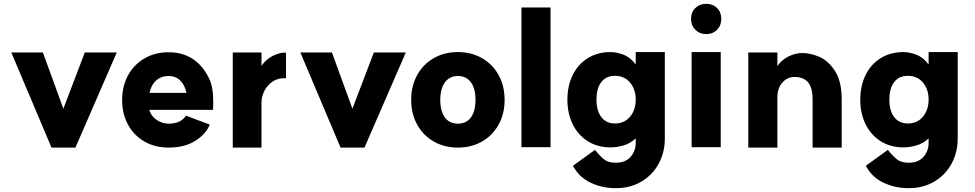

<svg xmlns="http://www.w3.org/2000/svg" viewBox="-20 -751 5092 1003"><path d="M374 20H249L39 -477H204L311 -183L423 -477H590Z M618 -228Q618 -301 649 -357.5Q680 -414 735 -446Q790 -478 860 -478Q1004 -478 1071 -344Q1094 -300 1094 -218L1093 -177H760Q769 -144 798.5 -124.5Q828 -105 861 -105Q897 -105 919.5 -117.5Q942 -130 951 -147L1076 -100Q1056 -51 1000.5 -15.5Q945 20 860 20Q790 20 735 -11.5Q680 -43 649 -99.5Q618 -156 618 -228ZM860 -354Q822 -354 796 -331Q770 -308 761 -266H954Q945 -308 921 -331Q897 -354 860 -354Z M1196 -477H1346V-407Q1370 -442 1407 -460Q1444 -478 1474 -476V-342Q1434 -345 1405 -325.5Q1376 -306 1361 -276Q1346 -246 1346 -217V20H1196Z M1884 20H1759L1549 -477H1714L1821 -183L1933 -477H2100Z M2464 -229Q2464 -288 2440 -321Q2416 -354 2372 -354Q2329 -354 2304.5 -321Q2280 -288 2280 -229Q2280 -170 2304 -137.5Q2328 -105 2372 -105Q2416 -105 2440 -137.5Q2464 -170 2464 -229ZM2616 -229Q2616 -157 2585 -100.5Q2554 -44 2498.5 -12Q2443 20 2372 20Q2301 20 2245.5 -12Q2190 -44 2159 -100.5Q2128 -157 2128 -229Q2128 -302 2159 -358.5Q2190 -415 2245.5 -447Q2301 -479 2372 -479Q2443 -479 2498.5 -447Q2554 -415 2585 -358.5Q2616 -302 2616 -229Z M2856 -712V18H2704V-712Z M3301 -231Q3301 -284 3271.5 -319.5Q3242 -355 3192 -355Q3147 -355 3121.5 -322.5Q3096 -290 3096 -231Q3096 -172 3121.5 -139Q3147 -106 3192 -106Q3242 -106 3271.5 -141.5Q3301 -177 3301 -231ZM3197 232Q3126 232 3065.5 203.5Q3005 175 2973 115L3088 32Q3120 71 3140.5 85Q3161 99 3197 99Q3248 99 3274.5 68Q3301 37 3301 -4V-28Q3272 -1 3236.5 9Q3201 19 3170 19Q3102 19 3051 -13Q3000 -45 2972 -101.5Q2944 -158 2944 -230Q2944 -303 2972 -359.5Q3000 -416 3051 -447.5Q3102 -479 3170 -479Q3201 -479 3237.5 -465Q3274 -451 3301 -414V-479H3453V-26Q3453 43 3422 102Q3391 161 3332.5 196.5Q3274 232 3197 232Z M3745 -479V18H3593V-479ZM3748 -652Q3748 -618 3726 -595.5Q3704 -573 3669 -573Q3635 -573 3612.5 -595.5Q3590 -618 3590 -652Q3590 -687 3612.5 -709Q3635 -731 3669 -731Q3704 -731 3726 -709Q3748 -687 3748 -652Z M4129 -349Q4091 -348 4065 -317.5Q4039 -287 4041 -232V20H3889V-477H4041V-406Q4063 -438 4099 -456Q4135 -474 4171 -474Q4214 -474 4260.5 -454Q4307 -434 4342 -380Q4377 -326 4377 -232V20H4225V-232Q4225 -291 4202 -320Q4179 -349 4129 -349Z M4831 -231Q4831 -284 4801.5 -319.5Q4772 -355 4722 -355Q4677 -355 4651.5 -322.5Q4626 -290 4626 -231Q4626 -172 4651.5 -139Q4677 -106 4722 -106Q4772 -106 4801.5 -141.5Q4831 -177 4831 -231ZM4727 232Q4656 232 4595.5 203.5Q4535 175 4503 115L4618 32Q4650 71 4670.5 85Q4691 99 4727 99Q4778 99 4804.5 68Q4831 37 4831 -4V-28Q4802 -1 4766.5 9Q4731 19 4700 19Q4632 19 4581 -13Q4530 -45 4502 -101.5Q4474 -158 4474 -230Q4474 -303 4502 -359.5Q4530 -416 4581 -447.5Q4632 -479 4700 -479Q4731 -479 4767.5 -465Q4804 -451 4831 -414V-479H4983V-26Q4983 43 4952 102Q4921 161 4862.5 196.5Q4804 232 4727 232Z"/></svg>

Font: SUITE Heavy
Style: Regular
Weight: 900
Designer: Sun
Foundry: Sun
Version: Version 2.040